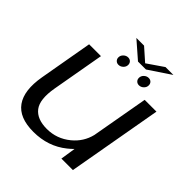

<svg xmlns="http://www.w3.org/2000/svg" viewBox="-216 -969 1129 1129"><g transform="rotate(45 349.0 -404.5)"><path d="M465 0 479.5 -94.5Q465 -80 447 -65.5Q359 5.5 237 5.5Q119 5.5 71.5 -61.5Q24 -128.5 46.5 -257.5L105 -590.5H203.5L145.5 -262.5Q127 -156 163 -109.2Q199 -62.5 281 -62.5Q363.5 -62.5 428 -115.5Q486.5 -163.5 504 -235.5L567 -590.5H665L560.5 0ZM482.5 -627Q469 -627 460.2 -635.8Q451.5 -644.5 451.5 -658Q451.5 -674.5 464.2 -686.5Q477 -698.5 493 -698.5Q507 -698.5 515.5 -689.8Q524 -681 524 -667.5Q524 -651 511.2 -639Q498.5 -627 482.5 -627ZM312 -627Q298.5 -627 289.8 -635.8Q281 -644.5 281 -658Q281 -674.5 293.8 -686.5Q306.5 -698.5 322.5 -698.5Q336 -698.5 344.8 -689.8Q353.5 -681 353.5 -667.5Q353.5 -651 340.8 -639Q328 -627 312 -627ZM380 -722 275 -813.5H339L417 -744.5L517.5 -813.5H583L446 -722Z"/></g></svg>

Font: Anybody ExtraExpanded Regular
Style: Italic
Weight: 400
Width: 8
Italic angle: -10°
Designer: Tyler Finck
Foundry: Etcetera Type Company
Version: Version 1.010; ttfautohint (v1.8.3) -l 8 -r 50 -G 200 -x 14 